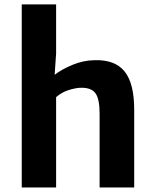

<svg xmlns="http://www.w3.org/2000/svg" viewBox="-20 -832 687 852"><path d="M76.5 0V-812.5H229V-595L222.5 -500Q251.5 -523 299.8 -543.5Q348 -564 400 -565Q491 -567.5 533.2 -514.5Q575.5 -461.5 575.5 -345.5V0H422V-328Q422 -394 403 -419Q384 -444 337 -442.5Q316 -442 285.2 -432.5Q254.5 -423 229 -401V0Z"/></svg>

Font: Merriweather Sans
Style: Bold
Weight: 700
Designer: Eben Sorkin
Foundry: Eben Sorkin
Version: Version 1.008; ttfautohint (v1.7.19-72a1) -l 8 -r 50 -G 200 